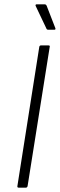

<svg xmlns="http://www.w3.org/2000/svg" viewBox="-20 -864 275 884"><path d="M66 0Q59 0 60 -7L161 -649Q163 -655 169 -655H202Q211 -655 209 -649L107 -7Q105 0 99 0ZM202 -727Q195 -727 193 -734L144 -837Q143 -841 144.5 -842.5Q146 -844 148 -844H186Q192 -844 195 -837L235 -734Q237 -727 230 -727Z"/></svg>

Font: Sofia Sans Semi Condensed Light
Style: Italic
Weight: 300
Italic angle: -9°
Version: Version 4.100